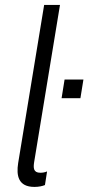

<svg xmlns="http://www.w3.org/2000/svg" viewBox="-20 -747 355 771"><path d="M118.3 3.6C135.3 3.6 150.2 0.4 160.5 -3.9L169 -58.6C160.9 -55 151.3 -53.3 142 -53.3C113.3 -53.3 113.6 -73.5 117.2 -96.6L220.9 -727.3H157.3L52.9 -92C45.1 -42.3 52.9 3.6 118.3 3.6ZM239.3 -427.6 227.3 -352.6H302.9L315 -427.6Z"/></svg>

Font: TID UI Light
Style: Italic
Weight: 300
Italic angle: -9.39999°
Designer: The TID Project Authors
Foundry: Bakken & Bæck
Version: Version 1.001;hotconv 1.0.109;makeotfexe 2.5.65596